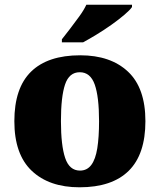

<svg xmlns="http://www.w3.org/2000/svg" viewBox="-20 -786 680 816"><path d="M318 10Q189 10 115 -60Q41 -130 41 -271Q41 -412 112 -481.5Q183 -551 321 -551Q450 -551 524 -481.5Q598 -412 598 -271Q598 -130 527 -60Q456 10 318 10ZM320 -61Q350 -61 368 -85Q386 -109 393.5 -156Q401 -203 401 -271Q401 -375 382.5 -427Q364 -479 319 -479Q274 -479 256.5 -427Q239 -375 239 -271Q239 -168 257 -114.5Q275 -61 320 -61ZM243 -619Q258 -638 278 -664Q298 -690 317.5 -717Q337 -744 347 -766H541V-756Q532 -743 508.5 -723Q485 -703 454 -681Q423 -659 391 -639.5Q359 -620 333 -606H243Z"/></svg>

Font: Noto Serif Gujarati Black
Style: Regular
Weight: 900
Version: Version 2.102